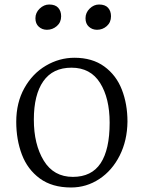

<svg xmlns="http://www.w3.org/2000/svg" viewBox="-20 -819 635 851"><path d="M52 0ZM545 -280Q544 -196 510.5 -129.5Q477 -63 420 -25.5Q363 12 295 12Q211 12 156.5 -28Q102 -68 77 -134Q52 -200 52 -279Q52 -364 88 -428.5Q124 -493 183.5 -528Q243 -563 310 -563Q389 -563 442 -524.5Q495 -486 520 -422Q545 -358 545 -280ZM130 -289Q130 -179 174 -107Q218 -35 303 -35Q386 -35 426 -95.5Q466 -156 466 -275Q466 -384 423.5 -451.5Q381 -519 297 -519Q214 -519 172 -459Q130 -399 130 -289ZM137 -738Q137 -763 156 -781Q175 -799 198 -799Q225 -799 238 -784.5Q251 -770 251 -747Q251 -720 232 -703.5Q213 -687 188 -687Q167 -687 152 -700.5Q137 -714 137 -738ZM359 -738Q359 -763 377.5 -781Q396 -799 419 -799Q446 -799 459 -784.5Q472 -770 472 -747Q472 -720 453.5 -703.5Q435 -687 410 -687Q389 -687 374 -700.5Q359 -714 359 -738Z"/></svg>

Font: Martel Light
Style: Regular
Weight: 300
Designer: Dan Reynolds
Foundry: Dan Reynolds
Version: Version 1.001; ttfautohint (v1.1) -l 5 -r 5 -G 72 -x 0 -D la